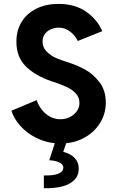

<svg xmlns="http://www.w3.org/2000/svg" viewBox="-20 -748 614 1011"><path d="M313.5 133.8Q313.5 118.7 293.7 108.2Q273.9 97.7 239.3 95.7L268.6 6.3Q214.4 0.5 167.2 -23.9Q120.1 -48.3 86.9 -85.4Q53.7 -122.6 40 -165L172.9 -220.7Q181.6 -194.8 199 -171.9Q216.3 -148.9 241.7 -134.5Q267.1 -120.1 297.9 -120.1Q324.2 -120.1 347.4 -131.3Q370.6 -142.6 384.5 -162.4Q398.4 -182.1 398.4 -206.1Q398.4 -235.8 378.4 -256.6Q358.4 -277.3 332 -289.6Q305.7 -301.8 266.6 -315.4Q260.7 -316.4 251 -320.3Q166 -349.1 116 -398.4Q65.9 -447.8 66.4 -529.3Q66.4 -588.9 94.5 -633.8Q122.6 -678.7 172.9 -703.1Q223.1 -727.5 288.1 -727.5Q373.5 -727.5 432.4 -687.3Q491.2 -647 518.6 -584L389.6 -532.2Q383.3 -546.9 369.6 -562.7Q356 -578.6 335.2 -590.6Q314.5 -602.5 289.1 -602.5Q267.6 -602.1 248 -593.8Q228.5 -585.4 216.3 -569.1Q204.1 -552.7 204.1 -529.3Q204.1 -497.1 227.1 -475.1Q250 -453.1 277.1 -441.7Q304.2 -430.2 343.8 -418Q387.2 -403.8 428.2 -381.6Q469.2 -359.4 503.2 -315.9Q537.1 -272.5 537.1 -208Q537.1 -152.3 510 -105.7Q482.9 -59.1 435.5 -29.5Q388.2 0 328.6 6.3L313 51.3Q351.6 61.5 373.3 84.2Q395 106.9 394.5 140.6Q395 189.5 349.1 217Q303.2 244.6 210.9 243.2V175.8Q262.7 177.2 288.1 166.3Q313.5 155.3 313.5 133.8Z"/></svg>

Font: Reddit Sans Vanilla
Style: Bold
Weight: 700
Designer: Stephen Hutchings
Foundry: Reddit
Version: Version 1.013